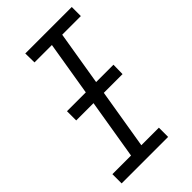

<svg xmlns="http://www.w3.org/2000/svg" viewBox="-225 -808 882 882"><g transform="rotate(-45 216.0 -367.5)"><path d="M15 0H317V-60H203L305 -676H426V-735H124L125 -676H238L136 -60H15ZM72 -352H373L374 -412H72Z"/></g></svg>

Font: Iosevka Sparkle Light
Style: Italic
Weight: 300
Italic angle: -9°
Designer: Belleve Invis
Foundry: Belleve Invis
Version: Version 4.5.0; ttfautohint (v1.8.3)